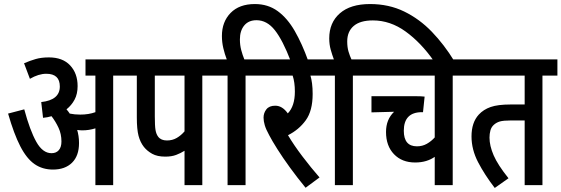

<svg xmlns="http://www.w3.org/2000/svg" viewBox="-20 -916 2778 950"><path d="M371 -208Q371 -145 336.5 -111Q302 -77 242 -77Q190 -77 151 -104Q112 -131 80.5 -192Q49 -253 20 -354L100 -375Q128 -271 159.5 -214.5Q191 -158 235 -158Q258 -158 271 -173Q284 -188 284 -216Q284 -253 269.5 -284Q255 -315 235 -341Q215 -335 193 -333L184 -411Q276 -421 276 -488Q276 -551 209 -551Q171 -551 128 -526L99 -603Q129 -616 157 -624Q185 -632 222 -632Q290 -632 327 -592.5Q364 -553 364 -490Q364 -451 349 -423Q334 -395 309 -375Q318 -365 325 -354Q349 -349 377 -349Q419 -349 452 -361V-542H403V-622H615V-542H540V0H452V-281Q436 -276 420 -273.5Q404 -271 387 -271Q376 -271 362 -273Q366 -259 368.5 -243Q371 -227 371 -208Z M981 -542V0H893V-170Q874 -158 851.5 -149.5Q829 -141 798 -141Q758 -141 733 -155Q708 -169 692 -189Q674 -212 665.5 -244Q657 -276 657 -335V-542H603V-622H1056V-542ZM893 -542H746V-340Q746 -293 749.5 -272.5Q753 -252 763 -239Q777 -221 806 -221Q833 -221 854.5 -233.5Q876 -246 893 -266Z M1106 -542H1044V-622H1102Q1092 -648 1085 -677.5Q1078 -707 1078 -738Q1078 -808 1121 -852Q1164 -896 1241 -896Q1306 -896 1354 -861Q1402 -826 1438.5 -762.5Q1475 -699 1505 -615H1418Q1379 -717 1340 -766.5Q1301 -816 1249 -816Q1210 -816 1188.5 -790Q1167 -764 1167 -721Q1167 -693 1173.5 -668.5Q1180 -644 1189 -622H1269V-542H1195V0H1106Z M1561 -38 1492 13Q1451 -37 1415 -86.5Q1379 -136 1352.5 -178Q1326 -220 1312 -247Q1296 -276 1290 -296.5Q1284 -317 1284 -334Q1284 -357 1298 -375Q1312 -393 1342 -393Q1377 -393 1404 -355Q1439 -391 1439 -463Q1439 -509 1428 -542H1257V-622H1587V-542H1516Q1521 -526 1524 -503Q1527 -480 1527 -451Q1527 -368 1493 -321Q1459 -274 1405 -247Q1434 -198 1476.5 -142Q1519 -86 1561 -38Z M1637 -542H1575V-622H1632Q1624 -643 1616.5 -669.5Q1609 -696 1609 -726Q1609 -804 1661.5 -850Q1714 -896 1811 -896Q1904 -896 1980 -859Q2056 -822 2117 -758.5Q2178 -695 2227 -615H2126Q2063 -705 1987 -760Q1911 -815 1825 -815Q1762 -815 1730 -787.5Q1698 -760 1698 -711Q1698 -682 1704.5 -660.5Q1711 -639 1719 -622H1800V-542H1726V0H1637Z M2294 -542H2220V0H2131V-140Q2113 -127 2088.5 -119.5Q2064 -112 2034 -112Q1969 -112 1929.5 -153Q1890 -194 1890 -263Q1890 -325 1930 -363L1818 -360V-440H2038Q2050 -440 2062 -439.5Q2074 -439 2081 -438L2073 -361H2068Q1978 -361 1978 -269Q1978 -192 2043 -192Q2070 -192 2092 -204.5Q2114 -217 2131 -236V-542H1788V-622H2294Z M2664 -542V0H2576V-320H2508Q2471 -320 2453.5 -315Q2436 -310 2423 -298Q2411 -287 2406.5 -270.5Q2402 -254 2402 -235Q2402 -195 2422.5 -147.5Q2443 -100 2496 -34L2428 14Q2378 -51 2345.5 -113.5Q2313 -176 2313 -241Q2313 -310 2349 -349Q2372 -374 2407.5 -386.5Q2443 -399 2506 -399H2576V-542H2282V-622H2738V-542Z"/></svg>

Font: Noto Sans ExtraCondensed Medium
Style: Regular
Weight: 500
Width: 2
Designer: Monotype Design Team
Foundry: Monotype Imaging Inc.
Version: Version 2.013; ttfautohint (v1.8.4.7-5d5b)